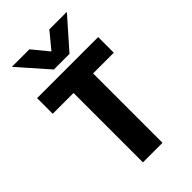

<svg xmlns="http://www.w3.org/2000/svg" viewBox="-266 -987 1076 1076"><g transform="rotate(-45 272.0 -449.0)"><path d="M334 -721H210L54 -898H193L272 -802L351 -898H490ZM514 -550H350V0H195V-550H30V-674H514Z"/></g></svg>

Font: Hind Mysuru
Style: Bold
Weight: 700
Designer: Manushi Parikh, Hitesh Malaviya
Foundry: Indian Type Foundry
Version: Version 0.703;PS 1.0;hotconv 1.0.86;makeotf.lib2.5.63406